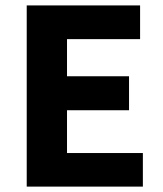

<svg xmlns="http://www.w3.org/2000/svg" viewBox="-20 -692 603 712"><path d="M79.1 0V-671.9H499.5V-546.9H228.5V-409.2H458.5V-283.2H228.5V-124.5H509.8V0Z"/></svg>

Font: Akatab Black
Style: Regular
Weight: 900
Designer: SIL Global
Foundry: SIL Global
Version: Version 4.000